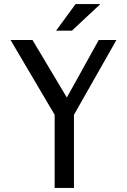

<svg xmlns="http://www.w3.org/2000/svg" viewBox="-20 -925 624 945"><path d="M140 -728 309 -445 466 -728H553L344 -360V0H249V-360L32 -728ZM352 -905H474L334 -774H256Z"/></svg>

Font: Rosario Light Light
Style: Regular
Weight: 300
Version: Version 1.101; ttfautohint (v1.8.1.43-b0c9)